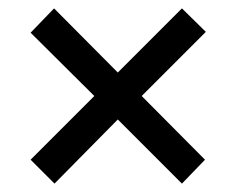

<svg xmlns="http://www.w3.org/2000/svg" viewBox="-20 -582 564 458"><path d="M414 -562 471 -506 318 -353 469 -201 414 -144 261 -297 110 -144 53 -201 205 -353 53 -504 109 -562 261 -409Z"/></svg>

Font: Noto Sans Malayalam SemiCondensed Medium
Style: Regular
Weight: 500
Width: 4
Designer: Jelle Bosma - Monotype Design Team
Foundry: Monotype Imaging Inc.
Version: Version 2.104; ttfautohint (v1.8.4.7-5d5b)